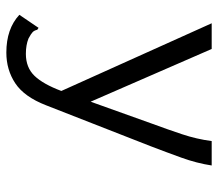

<svg xmlns="http://www.w3.org/2000/svg" viewBox="-60 -436 671 590"><g transform="rotate(90 275.0 -141.5)"><path d="M142 174Q69 174 26 134L60 84L66 75L72 79Q74 88 79 93Q84 98 99 106Q119 114 146 114Q188 114 213.5 87.5Q239 61 260 5L52 -457H131L293 -85L361 -275Q378 -321 393 -366Q408 -411 414 -457H489Q482 -411 465 -364Q448 -317 430 -270L304 52Q278 119 236.5 146.5Q195 174 142 174Z"/></g></svg>

Font: Inconsolata SemiExpanded
Style: Regular
Weight: 400
Width: 6
Monospace: yes
Designer: Raph Levien, Cyreal, Brenton Simpson
Foundry: Raph Levien, Cyreal, Google
Version: Version 3.000; ttfautohint (v1.8.2.53-6de2)